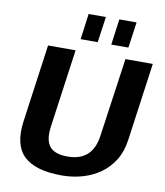

<svg xmlns="http://www.w3.org/2000/svg" viewBox="-98 -995 932 1085"><g transform="rotate(10 368.0 -452.5)"><path d="M329 10Q179 10 112.5 -53Q46 -116 65 -254L127 -700H285L222 -249Q212 -172 241 -136.5Q270 -101 344 -101Q487 -101 507 -249L571 -700H728L666 -254Q657 -186 626.5 -136.5Q596 -87 550 -54.5Q504 -22 447.5 -6Q391 10 329 10ZM421 -915 400 -767H302L322 -915ZM597 -915 576 -767H478L498 -915Z"/></g></svg>

Font: Pathway Extreme 28pt
Style: Bold Italic
Weight: 700
Italic angle: -8°
Designer: Eduardo Rodriguez Tunni
Foundry: Eduardo Rodriguez Tunni
Version: Version 1.001;gftools[0.9.26]